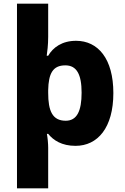

<svg xmlns="http://www.w3.org/2000/svg" viewBox="-20 -780 678 1040"><path d="M594 -276C594 -462 511 -559 392 -559C316 -559 267 -523 241 -478H233C236 -498 241 -537 241 -580V-760H72V240H241V20C241 -1 238 -35 234 -55H241C269 -20 315 10 389 10C509 10 594 -88 594 -276ZM422 -278C422 -179 397 -126 336 -126C264 -126 241 -179 241 -277V-292C243 -382 266 -426 334 -426C396 -426 422 -376 422 -278Z"/></svg>

Font: Noto Sans Arabic ExtBd
Style: Regular
Weight: 800
Designer: Monotype Design Team, Nadine Chahine, Nizar Qandah and Khaled Hosny
Foundry: Monotype Imaging Inc.
Version: Version 2.012